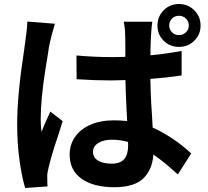

<svg xmlns="http://www.w3.org/2000/svg" viewBox="-20 -880 1040 962"><path d="M538 -594Q729 -594 890 -625V-502Q737 -479 538 -477Q453 -477 364 -483L363 -602Q454 -594 538 -594ZM737 -707Q733 -645 733 -533Q733 -417 742 -296Q749 -177 749 -124Q749 -41 703.5 8.5Q658 58 553 58Q448 58 388.5 15.5Q329 -27 329 -105Q329 -155 356 -194Q383 -233 433 -255Q483 -277 551 -277Q675 -277 768 -230Q861 -183 938 -111L871 -6Q777 -93 699 -136.5Q621 -180 541 -180Q499 -180 472.5 -163.5Q446 -147 446 -119Q446 -90 472 -75Q498 -60 539 -60Q583 -60 602.5 -83Q622 -106 622 -151Q622 -186 616 -296Q608 -436 608 -532V-636Q608 -690 607 -705Q607 -736 600 -771H743Q739 -744 737 -707ZM231 -671Q224 -643 221 -615L208 -535Q184 -384 184 -284Q184 -246 188 -219Q200 -251 220 -294L232 -321L294 -273Q289 -257 283.5 -239.5Q278 -222 272 -203Q256 -156 243 -113Q230 -70 222 -34Q215 -5 217 12V32Q217 47 218 54L106 62Q89 5 77.5 -78.5Q66 -162 66 -257Q66 -405 101 -630L107 -674Q116 -736 117 -772L255 -761Q236 -696 231 -671ZM877 -704Q897 -704 911.5 -718Q926 -732 926 -752Q926 -773 911.5 -787Q897 -801 877 -801Q856 -801 842 -787Q828 -773 828 -752Q828 -732 842 -718Q856 -704 877 -704ZM877 -860Q922 -860 953.5 -828.5Q985 -797 985 -752Q985 -707 953.5 -676Q922 -645 877 -645Q831 -645 800 -676Q769 -707 769 -752Q769 -797 800 -828.5Q831 -860 877 -860Z"/></svg>

Font: Merged Yaku Han JP
Style: Bold
Weight: 700
Designer: Ryoko NISHIZUKA 西塚涼子 (kana, bopomofo & ideographs); Paul D. Hunt (Latin, Greek & Cyrillic); Sandoll Communications 산돌커뮤니
Foundry: Adobe
Version: Version 2.004